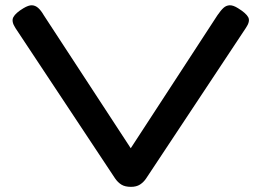

<svg xmlns="http://www.w3.org/2000/svg" viewBox="-20 -717 1016 746"><path d="M489 9Q466 9 452 0.5Q438 -8 427 -24L40 -608Q23 -634 32 -650.5Q41 -667 71 -685Q91 -697 104 -696.5Q117 -696 128 -686.5Q139 -677 150 -658L488 -141L825 -658Q838 -677 848.5 -686.5Q859 -696 872.5 -696.5Q886 -697 905 -685Q936 -666 944.5 -650Q953 -634 935 -608L548 -24Q538 -9 524 0Q510 9 489 9Z"/></svg>

Font: Fredoka Expanded Medium
Style: Regular
Weight: 500
Width: 7
Designer: Ben Nathan
Foundry: Milena B. Brandão, Ben Nathan
Version: Version 2.001